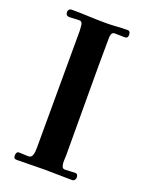

<svg xmlns="http://www.w3.org/2000/svg" viewBox="-140 -806 692 887"><g transform="rotate(20 206.5 -362.5)"><path d="M345 -713Q345 -696 329 -696Q317 -696 304.5 -696.5Q292 -697 280 -697Q270 -697 266 -688.5Q262 -680 262 -671Q262 -636 261.5 -600.5Q261 -565 261 -530Q261 -420 261.5 -309.5Q262 -199 262 -89Q262 -82 261 -67Q260 -52 263.5 -39.5Q267 -27 278 -27Q291 -27 304 -28Q317 -29 330 -29Q337 -29 340 -23.5Q343 -18 343 -11Q343 -4 338.5 1.5Q334 7 326 7Q292 7 258.5 6Q225 5 191 5Q157 5 123 6Q89 7 55 7Q45 7 42 3Q39 -1 39 -10Q39 -18 42.5 -23.5Q46 -29 54 -29Q65 -29 76 -28Q87 -27 97 -27Q111 -27 116 -36Q121 -45 122 -57.5Q123 -70 123 -79L124 -653Q124 -662 122 -679.5Q120 -697 108 -698Q105 -698 102.5 -698Q100 -698 97 -698Q87 -698 77.5 -697Q68 -696 58 -696Q39 -696 39 -715Q39 -722 43.5 -727Q48 -732 55 -732Q98 -732 140.5 -730Q183 -728 226 -728Q252 -728 278.5 -730Q305 -732 331 -732Q339 -732 342 -726Q345 -720 345 -713Z"/></g></svg>

Font: Kaisei Opti
Style: Bold
Weight: 700
Designer: Font-Kai, 金井和夫
Foundry: KAZUO KANAI
Version: Version 5.003